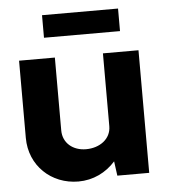

<svg xmlns="http://www.w3.org/2000/svg" viewBox="-50 -723 709 780"><g transform="rotate(-5 304.0 -333.0)"><path d="M460 -584V-676H150V-584ZM528 -500H383V-203C383 -151 337 -118 281 -118C228 -118 187 -151 187 -203V-500H41V-185C41 -72 128 10 239 10C299 10 352 -16 390 -59L398 0H528Z"/></g></svg>

Font: Oakes Bold
Style: Regular
Weight: 700
Designer: Samuel Oakes
Foundry: Samuel Oakes
Version: Version 1.003;PS 001.003;hotconv 1.0.88;makeotf.lib2.5.64775